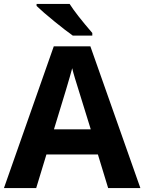

<svg xmlns="http://www.w3.org/2000/svg" viewBox="-20 -951 730 971"><path d="M165 -931.2H332Q364.7 -879.4 446.8 -784.2V-771H348.1Q314.5 -794.4 255.4 -842.5Q196.3 -890.6 165 -920.9ZM689.9 0H526.9L475.1 -169.9H214.8L163.1 0H0L252 -716.8H437ZM252.9 -296.9H439Q369.6 -520 359.4 -554Q349.1 -587.9 345.2 -606Q329.1 -543.9 252.9 -296.9Z"/></svg>

Font: Open Sans Hebrew
Style: Bold
Weight: 700
Foundry: Ascender Corporation, Yanek Iontef
Version: Version 2.001;PS 002.001;hotconv 1.0.70;makeotf.lib2.5.58329